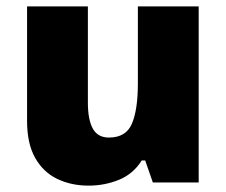

<svg xmlns="http://www.w3.org/2000/svg" viewBox="-20 -573 710 603"><path d="M604 -553V0H460L436 -69H425Q399 -27 354 -8.5Q309 10 258 10Q204 10 160 -11Q116 -32 90.5 -77Q65 -122 65 -193V-553H256V-251Q256 -197 271.5 -169Q287 -141 322 -141Q376 -141 394.5 -185Q413 -229 413 -311V-553Z"/></svg>

Font: Noto Sans Georgian Black
Style: Regular
Weight: 900
Designer: Monotype Design Team, Akaki Razmadze
Foundry: Google LLC
Version: Version 2.005; ttfautohint (v1.8.4.7-5d5b)